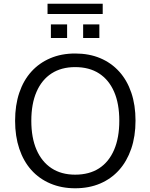

<svg xmlns="http://www.w3.org/2000/svg" viewBox="-20 -1001 807 1030"><path d="M383 9Q310 9 250 -16.5Q190 -42 148 -89Q106 -136 83.5 -203Q61 -270 61 -353Q61 -437 83.5 -503.5Q106 -570 148 -616.5Q190 -663 249.5 -688.5Q309 -714 383 -714Q458 -714 517.5 -689Q577 -664 619.5 -617Q662 -570 684.5 -503.5Q707 -437 707 -354Q707 -270 684 -203Q661 -136 619 -89Q577 -42 517.5 -16.5Q458 9 383 9ZM383 -64Q459 -64 511.5 -98Q564 -132 592 -197Q620 -262 620 -353Q620 -445 592 -509Q564 -573 511.5 -607Q459 -641 383 -641Q309 -641 256.5 -607Q204 -573 176 -508.5Q148 -444 148 -353Q148 -262 176 -197.5Q204 -133 256.5 -98.5Q309 -64 383 -64ZM235 -926V-981H531V-926ZM253 -797V-870H340V-797ZM426 -797V-870H513V-797Z"/></svg>

Font: NunitoSans1
Style: Book
Weight: 400
Designer: Vernon Adams
Foundry: Vernon Adams
Version: Version 3.101;gftools[0.9.27]